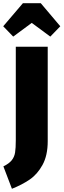

<svg xmlns="http://www.w3.org/2000/svg" viewBox="-46 -986 394 1191"><path d="M250 -110Q250 -22 218 36.5Q186 95 138.5 127.5Q91 160 28 185L-25 46Q10 29 26.5 8.5Q43 -12 47.5 -39.5Q52 -67 52 -117V-696H250ZM36 -759 -26 -823 96 -966H207L328 -823L266 -759L151 -844Z"/></svg>

Font: Fira Sans Extra Condensed Black
Style: Regular
Weight: 900
Width: 1
Designer: Carrois Corporate & Edenspiekermann AG
Foundry: Carrois Corporate GbR & Edenspiekermann AG
Version: Version 4.203